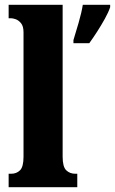

<svg xmlns="http://www.w3.org/2000/svg" viewBox="-20 -780 479 800"><path d="M16 0V-56H26Q49 -56 63.5 -70.5Q78 -85 78 -127V-645Q78 -671 67.5 -683.5Q57 -696 45 -700Q33 -704 26 -704H16V-760H241V-127Q241 -85 256 -70.5Q271 -56 294 -56H302V0ZM286 -613Q295 -642 307.5 -685Q320 -728 325 -760H439V-750Q432 -729 417 -702Q402 -675 385 -648.5Q368 -622 352 -600H286Z"/></svg>

Font: Noto Serif Sinhala ExtraCondensed Black
Style: Regular
Weight: 900
Width: 2
Designer: Jelle Bosma - Monotype Design Team
Foundry: Monotype Imaging Inc.
Version: Version 2.007; ttfautohint (v1.8.4.7-5d5b)